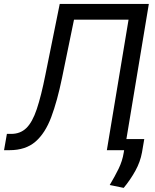

<svg xmlns="http://www.w3.org/2000/svg" viewBox="-40 -747 773 955"><path d="M-19.9 0 -5.7 -81H15.6Q61.1 -81 91.1 -110.1Q121.1 -139.2 142.9 -204.2Q164.8 -269.2 186.1 -376.4L257.1 -727.3H700.3L579.5 0H491.5L599.4 -649.1H328.1L268.5 -359.4Q245 -245 215 -164.8Q185 -84.5 136.2 -42.3Q87.4 0 7.1 0ZM677.6 -55.4 666.2 11.4Q657.7 58.2 633.5 102.1Q609.4 146 575.3 187.5L505.7 173.3Q531.2 130.7 550.1 92Q568.9 53.3 575.3 12.8L586.6 -55.4Z"/></svg>

Font: Inter UI
Style: Italic
Weight: 400
Italic angle: -9.39999°
Designer: Rasmus Andersson
Foundry: rsms
Version: 3.2;8d6f07862